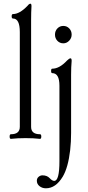

<svg xmlns="http://www.w3.org/2000/svg" viewBox="-20 -746 477 1037"><path d="M39 4Q32 4 32 -8.5Q32 -21 39 -21Q87 -21 87 -61V-573Q87 -646 50 -646Q43 -646 43 -658Q43 -670 50 -670Q86 -670 129 -715Q137 -726 145 -726Q150 -726 150 -712Q148 -680 148 -636V-61Q148 -21 196 -21Q203 -21 203 -8.5Q203 4 196 4Q161 0 118 0Q74 0 39 4ZM322 -512Q303 -512 290 -525.5Q277 -539 277 -559Q277 -579 290 -592.5Q303 -606 322 -606Q341 -606 354 -592.5Q367 -579 367 -559Q367 -540 353.5 -526Q340 -512 322 -512ZM228 271Q208 271 193.5 259.5Q179 248 179 230Q179 217 188.5 209Q198 201 209 201Q234 201 248 216Q262 231 273 231Q301 231 301 125V-283Q301 -351 262 -351Q256 -351 256 -363Q256 -375 262 -375Q301 -375 342 -419Q354 -431 361 -431Q367 -431 367 -417Q364 -384 364 -342V-28Q364 20 359 65Q348 159 319 208Q281 271 228 271Z"/></svg>

Font: Junicode Cond Light
Style: Regular
Weight: 300
Width: 3
Designer: Peter S. Baker
Version: Version 2.201